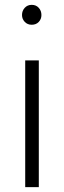

<svg xmlns="http://www.w3.org/2000/svg" viewBox="-20 -772 264 792"><path d="M110.8 -752Q128.9 -752 139.9 -739.7Q150.9 -727.5 150.9 -710Q150.9 -693.4 139.9 -681.6Q128.9 -669.9 110.8 -669.9Q93.3 -669.9 82 -681.9Q70.8 -693.8 70.8 -710Q70.8 -727.5 82 -739.7Q93.3 -752 110.8 -752ZM140.1 -522.9V0H84V-522.9Z"/></svg>

Font: Fira Sans Compressed Light
Style: Regular
Weight: 300
Width: 1
Designer: Carrois Corporate & Edenspiekermann AG
Foundry: Carrois Corporate GbR & Edenspiekermann AG
Version: Version 4.203;PS 004.203;hotconv 1.0.88;makeotf.lib2.5.64775